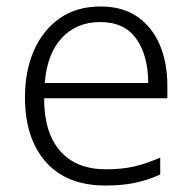

<svg xmlns="http://www.w3.org/2000/svg" viewBox="-20 -562 592 592"><path d="M290 -542Q358 -542 403.5 -510.5Q449 -479 472.5 -424Q496 -369 496 -298V-259H116Q116 -153 165.5 -96.5Q215 -40 307 -40Q356 -40 393 -48.5Q430 -57 474 -76V-24Q434 -6 395 2Q356 10 305 10Q185 10 121 -63Q57 -136 57 -262Q57 -343 84.5 -406Q112 -469 164 -505.5Q216 -542 290 -542ZM289 -494Q216 -494 170.5 -445Q125 -396 118 -306H437Q437 -390 400.5 -442Q364 -494 289 -494Z"/></svg>

Font: Noto Sans Thai Looped Light
Style: Regular
Weight: 300
Designer: Sasikarn Vongin, Ben Mitchell
Foundry: The Fontpad Ltd
Version: Version 1.001; ttfautohint (v1.8.4.7-5d5b)